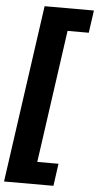

<svg xmlns="http://www.w3.org/2000/svg" viewBox="-87 -860 520 1020"><g transform="rotate(5 173.0 -350.0)"><path d="M108.5 -823.2H371.4L354.5 -703.2H241.4L141.8 4.2H254.9L238.4 123.2H-25.1Z"/></g></svg>

Font: Fira Sans Variable
Style: Italic
Weight: 397
Italic angle: -8°
Designer: Carrois Corporate & Edenspiekermann AG
Foundry: Carrois Corporate GbR & Edenspiekermann AG
Version: Version 4.202